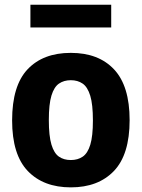

<svg xmlns="http://www.w3.org/2000/svg" viewBox="-20 -778 596 808"><path d="M278 10.5Q163 10.5 97 -58.2Q31 -127 31 -271.5Q31 -417.5 96.2 -486.5Q161.5 -555.5 278 -555.5Q395 -555.5 460.2 -485.8Q525.5 -416 525.5 -272.5Q525.5 -127.5 459.5 -58.5Q393.5 10.5 278 10.5ZM278 -104.5Q307.5 -104.5 328.2 -118.8Q349 -133 360 -169Q371 -205 371 -271Q371 -338.5 359.8 -375.2Q348.5 -412 327.8 -426.2Q307 -440.5 278 -440.5Q249 -440.5 228.2 -426.2Q207.5 -412 196.5 -375.8Q185.5 -339.5 185.5 -273Q185.5 -206 196.5 -169.5Q207.5 -133 228 -118.8Q248.5 -104.5 278 -104.5ZM108 -662.5V-758H448V-662.5Z"/></svg>

Font: Encode Sans SmCnd
Style: Bold
Weight: 700
Width: 4
Designer: Multiple Designers
Foundry: Impallari Type
Version: Version 3.002; ttfautohint (v1.8.3) -l 8 -r 50 -G 200 -x 14 